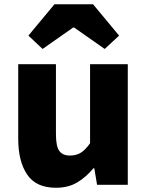

<svg xmlns="http://www.w3.org/2000/svg" viewBox="-20 -872 694 906"><path d="M244 14Q150 14 108 -48.5Q66 -111 66 -217V-569H244V-239Q244 -181 260 -159.5Q276 -138 310 -138Q340 -138 361.5 -151.5Q383 -165 405 -196V-569H583V0H438L425 -78H421Q386 -36 344 -11Q302 14 244 14ZM114 -704 237 -852H419L542 -704L474 -641L330 -742H325L181 -641Z"/></svg>

Font: Noto Sans SC Black
Style: Regular
Weight: 900
Designer: Ryoko NISHIZUKA  (kana, bopomofo & ideographs); Paul D. Hunt (Latin, Greek & Cyrillic); Sandoll Communications , Soo-you
Foundry: Adobe
Version: Version 2.004-H2;hotconv 1.0.118;makeotfexe 2.5.65603